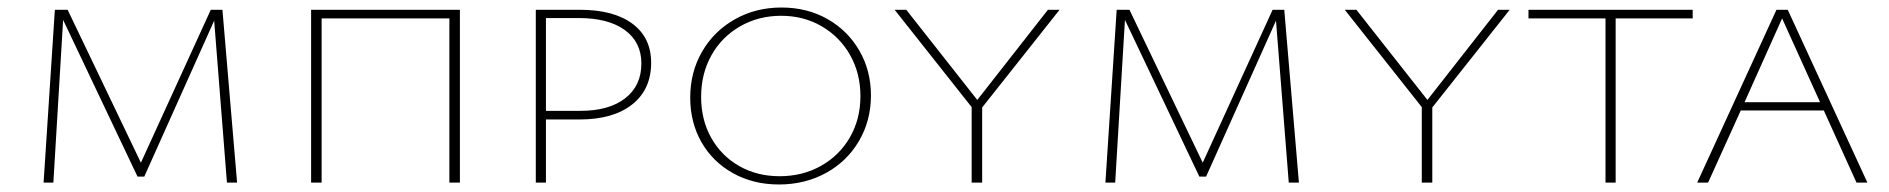

<svg xmlns="http://www.w3.org/2000/svg" viewBox="-20 -486 5027 511"><path d="M584 0 550 -431 364 -16H346L148 -433L122 0H96L126 -460H160L355 -53L541 -460H572L611 0Z M1204 0H1176V-437H836V0H808V-460H1204Z M1713 -319Q1713 -248 1662.5 -208Q1612 -168 1522 -168H1433V0H1406V-460H1523Q1613 -460 1663 -423Q1713 -386 1713 -319ZM1687 -317Q1687 -374 1643 -406Q1599 -438 1520 -438H1433V-191H1525Q1601 -191 1644 -224.5Q1687 -258 1687 -317Z M1817 -226Q1817 -294 1848.5 -348.5Q1880 -403 1935.5 -434.5Q1991 -466 2060 -466Q2128 -466 2182 -435.5Q2236 -405 2267 -351.5Q2298 -298 2298 -232Q2298 -165 2266 -110.5Q2234 -56 2178 -25.5Q2122 5 2053 5Q1985 5 1931 -25Q1877 -55 1847 -107.5Q1817 -160 1817 -226ZM2270 -230Q2270 -291 2242.5 -339.5Q2215 -388 2167 -416Q2119 -444 2059 -444Q1999 -444 1950 -416Q1901 -388 1873.5 -339Q1846 -290 1846 -228Q1846 -167 1873 -119Q1900 -71 1947.5 -44Q1995 -17 2055 -17Q2116 -17 2165 -44.5Q2214 -72 2242 -120.5Q2270 -169 2270 -230Z M2594 -200V0H2566V-201L2361 -460H2392L2581 -220L2769 -460H2800Z M3410 0 3376 -431 3190 -16H3172L2974 -433L2948 0H2922L2952 -460H2986L3181 -53L3367 -460H3398L3437 0Z M3792 -200V0H3764V-201L3559 -460H3590L3779 -220L3967 -460H3998Z M4485 -437H4280V0H4253V-437H4048V-460H4485Z M4834 -192H4613L4526 0H4497L4708 -460H4738L4950 0H4921ZM4824 -214 4723 -437 4623 -214Z"/></svg>

Font: Ysabeau SC Extralight
Style: Regular
Weight: 200
Designer: Christian Thalmann (Catharsis Fonts)
Version: Version 0.003